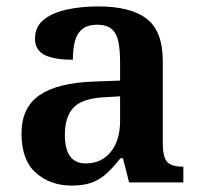

<svg xmlns="http://www.w3.org/2000/svg" viewBox="-20 -568 627 598"><path d="M203 10Q137 10 92 -29.5Q47 -69 47 -152Q47 -233 103 -271.5Q159 -310 272 -314L354 -317V-374Q354 -408 349.5 -434.5Q345 -461 329.5 -476Q314 -491 282 -491Q253 -491 236 -477Q219 -463 213 -438.5Q207 -414 207 -382Q148 -382 118.5 -397Q89 -412 89 -448Q89 -484 115.5 -506Q142 -528 187 -538Q232 -548 286 -548Q387 -548 437 -509.5Q487 -471 487 -377V-121Q487 -79 500.5 -64Q514 -49 548 -49H551V0H382L363 -75H355Q333 -47 313 -28.5Q293 -10 267.5 0Q242 10 203 10ZM247 -59Q296 -59 325 -95Q354 -131 354 -191V-268L303 -265Q235 -261 208.5 -232.5Q182 -204 182 -148Q182 -59 247 -59Z"/></svg>

Font: Noto Naskh Arabic SemiBold
Style: Regular
Weight: 600
Designer: Monotype Design Team, David Williams, Mohamad Dakak and Nizar Qandah
Foundry: Monotype Imaging Inc.
Version: Version 2.016